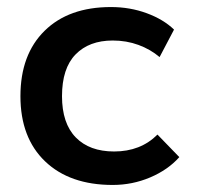

<svg xmlns="http://www.w3.org/2000/svg" viewBox="-20 -515 568 545"><path d="M38 -242Q38 -360 106.5 -427.5Q175 -495 295 -495Q349 -495 396.5 -477.5Q444 -460 474 -431L433 -353Q407 -375 373 -387.5Q339 -400 300 -400Q233 -400 194.5 -360.5Q156 -321 156 -242Q156 -165 195 -125Q234 -85 304 -85Q379 -85 427 -133L489 -69Q457 -33 406.5 -11.5Q356 10 300 10Q178 10 108 -57Q38 -124 38 -242Z"/></svg>

Font: Niramit SemiBold
Style: Regular
Weight: 600
Designer: Katatrad Aksorn Co.,Ltd.
Foundry: Cadson Demak Co.,Ltd.
Version: Version 1.001; ttfautohint (v1.6)